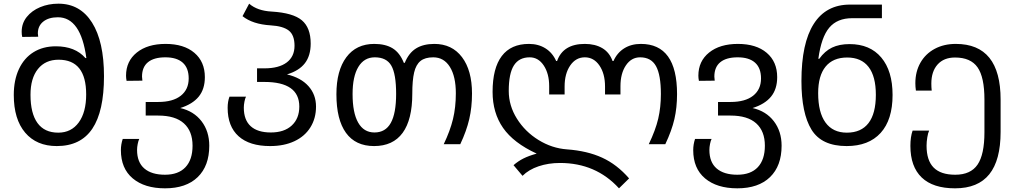

<svg xmlns="http://www.w3.org/2000/svg" viewBox="-20 -785 5547 1045"><path d="M55 -268Q55 -349 83 -409Q111 -469 162.5 -501Q214 -533 284 -533Q389 -533 445 -469H450Q420 -691 295 -691Q245 -691 215.5 -667.5Q186 -644 186 -603Q186 -597 188 -585L101 -584Q98 -596 98 -612Q98 -658 125.5 -692.5Q153 -727 198.5 -746Q244 -765 298 -765Q416 -765 481 -662Q546 -559 546 -370Q546 -179 482.5 -84.5Q419 10 289 10Q179 10 117 -63Q55 -136 55 -268ZM449 -271Q449 -460 299 -460Q227 -460 186.5 -409.5Q146 -359 146 -269Q146 -168 184 -115.5Q222 -63 297 -63Q368 -63 408.5 -118.5Q449 -174 449 -271Z M638 32Q638 1 648 -29H738Q733 -19 729.5 -1.5Q726 16 726 31Q726 98 765.5 132Q805 166 878 166Q951 166 989.5 125Q1028 84 1028 8Q1028 -71 981 -113.5Q934 -156 841 -156H773V-230H841Q921 -230 964 -264Q1007 -298 1007 -358Q1007 -415 974.5 -444Q942 -473 880 -473Q818 -473 785.5 -446.5Q753 -420 753 -368Q753 -360 755 -346L669 -345Q666 -360 666 -373Q666 -452 724.5 -499Q783 -546 881 -546Q981 -546 1038 -497.5Q1095 -449 1095 -365Q1095 -300 1061.5 -259Q1028 -218 961 -197Q1035 -180 1077 -125Q1119 -70 1119 8Q1119 118 1056 179Q993 240 878 240Q767 240 702.5 186Q638 132 638 32Z M1219 -198Q1219 -232 1229 -259H1319Q1314 -250 1310.5 -232Q1307 -214 1307 -199Q1307 -132 1344.5 -98Q1382 -64 1454 -64Q1527 -64 1568 -102Q1609 -140 1609 -205Q1609 -339 1419 -339H1379V-413H1419Q1498 -413 1540.5 -445Q1583 -477 1583 -536Q1583 -594 1552 -618.5Q1521 -643 1453 -647Q1355 -653 1300 -697L1336 -765Q1381 -726 1459 -722Q1575 -715 1623 -674.5Q1671 -634 1671 -548Q1671 -482 1639.5 -441Q1608 -400 1542 -380Q1618 -362 1659 -316Q1700 -270 1700 -205Q1700 -141 1669.5 -92Q1639 -43 1582.5 -16.5Q1526 10 1450 10Q1338 10 1278.5 -43.5Q1219 -97 1219 -198Z M1811 -272Q1811 -401 1865 -473.5Q1919 -546 2017 -546Q2078 -546 2117 -522Q2156 -498 2178 -443H2183Q2205 -497 2244.5 -521.5Q2284 -546 2344 -546Q2440 -546 2494.5 -474Q2549 -402 2549 -276Q2549 -201 2534 -136.5Q2519 -72 2485 0H2395Q2430 -73 2445.5 -137Q2461 -201 2461 -277Q2461 -369 2428.5 -421Q2396 -473 2338 -473Q2293 -473 2268.5 -453Q2244 -433 2234 -390.5Q2224 -348 2224 -275Q2224 -134 2171.5 -62Q2119 10 2016 10Q1915 10 1863 -62Q1811 -134 1811 -272ZM2136 -274Q2136 -382 2110 -427.5Q2084 -473 2020 -473Q1962 -473 1930.5 -421Q1899 -369 1899 -273Q1899 -171 1929.5 -117.5Q1960 -64 2018 -64Q2078 -64 2107 -116Q2136 -168 2136 -274Z M3028 102Q2965 102 2911.5 120Q2858 138 2824 172L2775 114Q2800 92 2829 77.5Q2858 63 2901 51Q2775 -7 2718 -89Q2661 -171 2661 -285Q2661 -414 2711 -480Q2761 -546 2859 -546Q2910 -546 2948.5 -522Q2987 -498 3007 -453H3012Q3045 -546 3163 -546Q3219 -546 3258 -523Q3297 -500 3314 -453H3319Q3339 -498 3377.5 -522Q3416 -546 3468 -546Q3665 -546 3665 -273Q3665 -199 3650.5 -136.5Q3636 -74 3601 0H3511Q3548 -77 3562.5 -139Q3577 -201 3577 -273Q3577 -377 3550.5 -425Q3524 -473 3464 -473Q3416 -473 3386.5 -429Q3357 -385 3357 -316V-271H3273V-314Q3273 -384 3242.5 -428.5Q3212 -473 3163 -473Q3114 -473 3083.5 -428.5Q3053 -384 3053 -314V-271H2969V-316Q2969 -384 2939.5 -428.5Q2910 -473 2863 -473Q2805 -473 2777 -429Q2749 -385 2749 -290Q2749 -210 2793.5 -139Q2838 -68 2911 -23Q2984 22 3066 28Q3176 36 3257 73Q3338 110 3404 186L3349 240Q3223 102 3028 102Z M3753 32Q3753 1 3763 -29H3853Q3848 -19 3844.5 -1.5Q3841 16 3841 31Q3841 98 3880.5 132Q3920 166 3993 166Q4066 166 4104.5 125Q4143 84 4143 8Q4143 -71 4096 -113.5Q4049 -156 3956 -156H3888V-230H3956Q4036 -230 4079 -264Q4122 -298 4122 -358Q4122 -415 4089.5 -444Q4057 -473 3995 -473Q3933 -473 3900.5 -446.5Q3868 -420 3868 -368Q3868 -360 3870 -346L3784 -345Q3781 -360 3781 -373Q3781 -452 3839.5 -499Q3898 -546 3996 -546Q4096 -546 4153 -497.5Q4210 -449 4210 -365Q4210 -300 4176.5 -259Q4143 -218 4076 -197Q4150 -180 4192 -125Q4234 -70 4234 8Q4234 118 4171 179Q4108 240 3993 240Q3882 240 3817.5 186Q3753 132 3753 32Z M4342 -344Q4342 -550 4409 -655Q4476 -760 4606 -760H4780V-686H4618Q4537 -686 4493.5 -634.5Q4450 -583 4434 -465H4439Q4469 -507 4508.5 -526Q4548 -545 4604 -545Q4715 -545 4776.5 -472Q4838 -399 4838 -268Q4838 -133 4773 -61.5Q4708 10 4588 10Q4452 10 4397 -79Q4342 -168 4342 -344ZM4747 -269Q4747 -369 4707.5 -420.5Q4668 -472 4591 -472Q4514 -472 4473.5 -422.5Q4433 -373 4433 -278Q4433 -173 4473 -118Q4513 -63 4589 -63Q4667 -63 4707 -115Q4747 -167 4747 -269Z M4935 9Q4935 -40 4947 -74H5037Q5031 -62 5027 -37.5Q5023 -13 5023 8Q5023 88 5061.5 127Q5100 166 5179 166Q5263 166 5300.5 111Q5338 56 5338 -65V-243Q5338 -365 5300.5 -418.5Q5263 -472 5178 -472Q5117 -472 5083 -434Q5049 -396 5049 -330Q5049 -310 5051 -292H4965Q4962 -313 4962 -332Q4962 -395 4989.5 -443.5Q5017 -492 5067 -519Q5117 -546 5182 -546Q5426 -546 5426 -243V-67Q5426 87 5364.5 163.5Q5303 240 5178 240Q5058 240 4996.5 181Q4935 122 4935 9Z"/></svg>

Font: Noto Sans Georgian
Style: Regular
Weight: 400
Designer: Monotype Design team
Foundry: Monotype Imaging Inc.
Version: Version 1.000